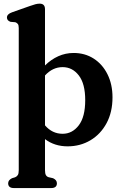

<svg xmlns="http://www.w3.org/2000/svg" viewBox="-20 -768 656 1024"><path d="M220 -719V-419Q252.5 -451 291 -468.2Q329.5 -485.5 373 -485.5Q433 -485.5 479.8 -455.5Q526.5 -425.5 553.2 -372Q580 -318.5 580 -249Q580 -169.5 548.2 -110.8Q516.5 -52 462.2 -19.8Q408 12.5 340.5 12.5Q271 12.5 220 -26V139.5Q220 157.5 224.8 165.8Q229.5 174 239 177L263 182.5Q283.5 192 283.5 209.5Q283.5 235 252.5 235H54.5Q23.5 235 23.5 209.5Q23.5 192.5 44 182.5L60.5 177.5Q70 173.5 75 165.5Q80 157.5 80 139.5V-618.5Q80 -634 75 -640.2Q70 -646.5 61.5 -649.5L36.5 -651.5Q17 -658 17 -674.5Q17 -693 44.5 -702.5L139.5 -736Q156.5 -742 168.2 -745.2Q180 -748.5 191.5 -748.5Q220 -748.5 220 -719ZM314 -410Q260.5 -410 220 -365.5V-99.5Q258.5 -54.5 314 -54.5Q365.5 -54.5 400 -99.5Q434.5 -144.5 434.5 -234Q434.5 -321.5 400.2 -365.8Q366 -410 314 -410Z"/></svg>

Font: Fraunces 9pt S050 SemiBold
Style: Regular
Weight: 600
Version: Version 1.000; ttfautohint (v1.8.3)